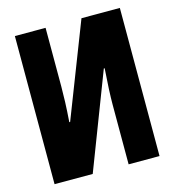

<svg xmlns="http://www.w3.org/2000/svg" viewBox="-107 -804 813 894"><g transform="rotate(-15 300.0 -357.0)"><path d="M230 0 407 -461H411Q407 -406 405 -362.5Q403 -319 403 -288V0H552V-714H367L191 -261H187Q191 -315 192.5 -356.5Q194 -398 194 -430V-714H46V0Z"/></g></svg>

Font: Noto Sans Mono UI ExtraBold
Style: Regular
Weight: 800
Designer: Monotype Design team
Foundry: Monotype Imaging Inc.
Version: 1.000